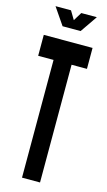

<svg xmlns="http://www.w3.org/2000/svg" viewBox="-135 -937 548 983"><g transform="rotate(15 139.0 -446.0)"><path d="M91.5 0V-624H10V-735H268.5V-624H187V0ZM91.5 -802.5 30 -892.5H112L139 -847.5L166.5 -892.5H249L187 -802.5Z"/></g></svg>

Font: League Gothic SemiCondensed
Style: Regular
Weight: 400
Width: 4
Designer: The League of Moveable Type
Version: Version 2.001